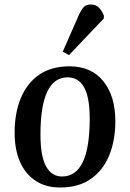

<svg xmlns="http://www.w3.org/2000/svg" viewBox="-20 -820 578 854"><path d="M248 14Q182 14 136.5 -17Q91 -48 68 -102.5Q45 -157 45 -229Q45 -317 72.5 -383.5Q100 -450 154 -487.5Q208 -525 289 -525Q386 -525 439.5 -459Q493 -393 493 -281Q493 -196 466 -129.5Q439 -63 384.5 -24.5Q330 14 248 14ZM256 -35Q317 -35 348 -98.5Q379 -162 379 -293Q379 -387 354 -431.5Q329 -476 281 -476Q160 -476 160 -221Q160 -125 185 -80Q210 -35 256 -35ZM287 -575 259 -590 331 -754Q342 -778 353 -789Q364 -800 384 -800Q405 -800 418.5 -787.5Q432 -775 442 -751V-738Z"/></svg>

Font: Literata 36pt Medium
Style: Italic
Weight: 500
Italic angle: -2°
Designer: Latin by Veronika Burian and Jose Scaglione. Greek by Irene Vlachou. Cyrillic by Vera Evstafieva
Foundry: TypeTogether
Version: Version 3.002